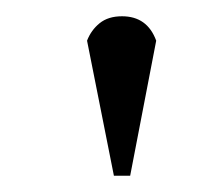

<svg xmlns="http://www.w3.org/2000/svg" viewBox="-20 -720 262 236"><path d="M87 -670Q92 -683 102.5 -691.5Q113 -700 130 -700Q161 -700 172 -670L140 -504H120Z"/></svg>

Font: PT Serif
Style: Regular
Weight: 400
Designer: A.Korolkova, O.Umpeleva, V.Yefimov
Foundry: ParaType Ltd
Version: Version 1.000W OFL; ttfautohint (v1.6)